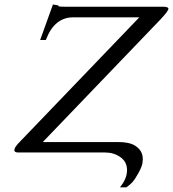

<svg xmlns="http://www.w3.org/2000/svg" viewBox="-20 -658 749 831"><path d="M495.1 -43Q521.5 -43 543.5 -36.9Q565.4 -30.8 581.8 -13.4Q598.1 3.9 598.1 30.8Q598.1 37.1 596.2 50.8Q590.8 73.2 570.8 105Q556.6 132.8 526.9 152.8H499Q529.8 115.7 529.8 78.1Q529.8 42.5 501.2 22.2Q472.7 2 435.1 2H59.1Q43.5 2 42 -6.8Q42.5 -8.3 42.5 -10.3Q42.5 -12.2 43 -13.2Q45.4 -22 57.1 -35.2L583 -583H296.9Q215.8 -583 179.2 -486.8L178.2 -484.9H153.8L209 -638.2H211.9L231 -634.8L232.9 -633.8V-631.8Q232.9 -628.9 258.8 -628.9H687Q709 -628.9 709 -619.1Q706.5 -607.9 675.8 -575.2L165 -43Z"/></svg>

Font: Common Serif SemiBold
Style: Italic
Weight: 600
Italic angle: -12°
Designer: Philipp H. Poll, Khaled Hosny
Foundry: Stefan Peev, Context Ltd.
Version: Version 1.026